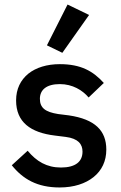

<svg xmlns="http://www.w3.org/2000/svg" viewBox="-20 -815 534 847"><path d="M243 12C144 12 81 -25 32 -86L102 -150C141 -103 186 -76 249 -76C313 -76 344 -102 344 -146C344 -179 325 -204 270 -211L222 -217C115 -230 51 -276 51 -372C51 -423 71 -462 105 -490C139 -517 187 -532 244 -532C337 -532 391 -501 438 -449L371 -385C344 -417 300 -444 244 -444C184 -444 156 -418 156 -379C156 -339 180 -321 236 -312L284 -306C399 -289 449 -239 449 -155C449 -104 429 -63 393 -34C357 -5 306 12 243 12ZM255 -582 187 -615 278 -795 373 -749Z"/></svg>

Font: Plexus Sans Medium
Style: Regular
Weight: 500
Version: Version 2.001;PS 002.001;hotconv 1.0.70;makeotf.lib2.5.58329